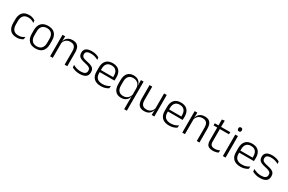

<svg xmlns="http://www.w3.org/2000/svg" viewBox="165 -2132 5656 3771"><g transform="rotate(30 2992.5 -246.0)"><path d="M249.5 10.5Q149.5 10.5 100 -45Q50.5 -100.5 50.5 -203V-285Q50.5 -387.5 100 -442.8Q149.5 -498 249.5 -498Q282 -498 307.8 -491.8Q333.5 -485.5 353.5 -475.8Q373.5 -466 386.5 -455.5L392.5 -401Q369 -420 336.2 -433.5Q303.5 -447 257.5 -447Q184.5 -447 148 -405Q111.5 -363 111.5 -284V-204.5Q111.5 -126 148 -83.8Q184.5 -41.5 258 -41.5Q305 -41.5 338.5 -55.2Q372 -69 396.5 -88L390.5 -32.5Q369.5 -16.5 334.5 -3Q299.5 10.5 249.5 10.5Z M678.5 12Q577.5 12 525 -43.8Q472.5 -99.5 472.5 -204.5V-284Q472.5 -388.5 525 -444Q577.5 -499.5 678.5 -499.5Q779.5 -499.5 832 -444Q884.5 -388.5 884.5 -284V-204.5Q884.5 -99.5 832 -43.8Q779.5 12 678.5 12ZM678.5 -38Q749.5 -38 786.8 -80Q824 -122 824 -201V-287.5Q824 -366 786.8 -408Q749.5 -450 678.5 -450Q607.5 -450 570.5 -408Q533.5 -366 533.5 -287.5V-201Q533.5 -122 570.5 -80Q607.5 -38 678.5 -38Z M1335 0V-306Q1335 -349.5 1323.2 -381Q1311.5 -412.5 1284.5 -429.5Q1257.5 -446.5 1212 -446.5Q1170 -446.5 1139 -430.5Q1108 -414.5 1089 -386.5Q1070 -358.5 1063 -322.5L1050.5 -367.5H1064Q1070.5 -403.5 1091.2 -432.8Q1112 -462 1147.2 -479.8Q1182.5 -497.5 1233 -497.5Q1292 -497.5 1327.5 -475.5Q1363 -453.5 1379.2 -412.2Q1395.5 -371 1395.5 -312V0ZM1006 0V-487.5H1066.5L1063.5 -367L1066.5 -364V0Z M1676.5 10.5Q1617.5 10.5 1574.5 -3Q1531.5 -16.5 1503 -32L1497 -89.5Q1533 -69.5 1576 -55.5Q1619 -41.5 1674 -41.5Q1734.5 -41.5 1766.5 -62.2Q1798.5 -83 1798.5 -124V-131Q1798.5 -157.5 1787 -174.8Q1775.5 -192 1746 -204.8Q1716.5 -217.5 1662.5 -228.5Q1601 -241.5 1565.5 -258.8Q1530 -276 1515 -302.5Q1500 -329 1500 -368V-373Q1500 -433.5 1542.8 -465.8Q1585.5 -498 1671 -498Q1728 -498 1769.5 -484.5Q1811 -471 1837 -454L1843 -401.5Q1811 -421 1770 -434.2Q1729 -447.5 1676 -447.5Q1635.5 -447.5 1609.8 -438.5Q1584 -429.5 1571.8 -412.5Q1559.5 -395.5 1559.5 -372.5V-368Q1559.5 -342 1571 -324.8Q1582.5 -307.5 1611.5 -295.5Q1640.5 -283.5 1691.5 -273.5Q1754.5 -260.5 1791 -243.5Q1827.5 -226.5 1843 -200Q1858.5 -173.5 1858.5 -132.5V-123.5Q1858.5 -57.5 1812 -23.5Q1765.5 10.5 1676.5 10.5Z M2159.5 10.5Q2054 10.5 1999.5 -42.5Q1945 -95.5 1945 -193.5V-288.5Q1945 -390.5 1995.8 -445Q2046.5 -499.5 2143.5 -499.5Q2208.5 -499.5 2252.5 -475Q2296.5 -450.5 2318.8 -404.5Q2341 -358.5 2341 -294V-276.5Q2341 -262 2340 -247.5Q2339 -233 2337.5 -218.5H2281.5Q2282.5 -240.5 2282.5 -260.2Q2282.5 -280 2282.5 -296.5Q2282.5 -345.5 2266.8 -379.8Q2251 -414 2220.2 -432Q2189.5 -450 2143.5 -450Q2075 -450 2040 -409.8Q2005 -369.5 2005 -293.5V-246L2005.5 -238V-187.5Q2005.5 -154 2015.2 -127Q2025 -100 2045.2 -80.8Q2065.5 -61.5 2096.2 -51.5Q2127 -41.5 2168 -41.5Q2215.5 -41.5 2256.2 -54.8Q2297 -68 2332.5 -91.5L2326.5 -37Q2295.5 -15.5 2253 -2.5Q2210.5 10.5 2159.5 10.5ZM1976.5 -218.5V-265H2324V-218.5Z M2618.5 10.5Q2530.5 10.5 2484 -43.8Q2437.5 -98 2437.5 -201V-285.5Q2437.5 -389 2484.5 -443.2Q2531.5 -497.5 2621.5 -497.5Q2668.5 -497.5 2703.8 -480.8Q2739 -464 2760.5 -433.2Q2782 -402.5 2787 -361H2807L2786.5 -305.5Q2784.5 -353 2764.2 -384.5Q2744 -416 2711 -432Q2678 -448 2637 -448Q2570 -448 2534 -407.8Q2498 -367.5 2498 -290V-198Q2498 -121 2534 -80.8Q2570 -40.5 2638.5 -40.5Q2678.5 -40.5 2709.8 -56.8Q2741 -73 2761.2 -101.2Q2781.5 -129.5 2788.5 -166L2804 -121H2786.5Q2780 -85 2759.5 -55Q2739 -25 2704 -7.2Q2669 10.5 2618.5 10.5ZM2785 172V9L2787.5 -128L2786.5 -140.5V-346L2787.5 -366L2784.5 -487.5H2845V172Z M3041 -487.5V-181.5Q3041 -138.5 3052.8 -106.8Q3064.5 -75 3091.5 -57.8Q3118.5 -40.5 3164 -40.5Q3206.5 -40.5 3237.2 -56.8Q3268 -73 3287.2 -101.2Q3306.5 -129.5 3313 -164.5L3325.5 -120H3312Q3305.5 -84.5 3284.8 -54.8Q3264 -25 3228.8 -7.2Q3193.5 10.5 3143 10.5Q3084.5 10.5 3048.8 -11.5Q3013 -33.5 2996.5 -75Q2980 -116.5 2980 -175.5V-487.5ZM3370 -487.5V0H3309.5L3312.5 -120.5L3309.5 -123.5V-487.5Z M3706 10.5Q3600.5 10.5 3546 -42.5Q3491.5 -95.5 3491.5 -193.5V-288.5Q3491.5 -390.5 3542.2 -445Q3593 -499.5 3690 -499.5Q3755 -499.5 3799 -475Q3843 -450.5 3865.2 -404.5Q3887.5 -358.5 3887.5 -294V-276.5Q3887.5 -262 3886.5 -247.5Q3885.5 -233 3884 -218.5H3828Q3829 -240.5 3829 -260.2Q3829 -280 3829 -296.5Q3829 -345.5 3813.2 -379.8Q3797.5 -414 3766.8 -432Q3736 -450 3690 -450Q3621.5 -450 3586.5 -409.8Q3551.5 -369.5 3551.5 -293.5V-246L3552 -238V-187.5Q3552 -154 3561.8 -127Q3571.5 -100 3591.8 -80.8Q3612 -61.5 3642.8 -51.5Q3673.5 -41.5 3714.5 -41.5Q3762 -41.5 3802.8 -54.8Q3843.5 -68 3879 -91.5L3873 -37Q3842 -15.5 3799.5 -2.5Q3757 10.5 3706 10.5ZM3523 -218.5V-265H3870.5V-218.5Z M4332.5 0V-306Q4332.5 -349.5 4320.8 -381Q4309 -412.5 4282 -429.5Q4255 -446.5 4209.5 -446.5Q4167.5 -446.5 4136.5 -430.5Q4105.5 -414.5 4086.5 -386.5Q4067.5 -358.5 4060.5 -322.5L4048 -367.5H4061.5Q4068 -403.5 4088.8 -432.8Q4109.5 -462 4144.8 -479.8Q4180 -497.5 4230.5 -497.5Q4289.5 -497.5 4325 -475.5Q4360.5 -453.5 4376.8 -412.2Q4393 -371 4393 -312V0ZM4003.5 0V-487.5H4064L4061 -367L4064 -364V0Z M4698.5 9.5Q4645 9.5 4611.8 -6.5Q4578.5 -22.5 4563.2 -55.5Q4548 -88.5 4548 -137.5V-455.5H4608V-144.5Q4608 -93 4631.8 -68.2Q4655.5 -43.5 4712 -43.5Q4742 -43.5 4770.2 -50.5Q4798.5 -57.5 4823.5 -70.5L4818 -17.5Q4794.5 -5 4763 2.2Q4731.5 9.5 4698.5 9.5ZM4464.5 -429.5V-478.5H4818L4812.5 -429.5ZM4548.5 -471.5 4548 -611.5 4609.5 -621 4606.5 -471.5Z M4924 0V-487.5H4985V0ZM4954.5 -576.5Q4934.5 -576.5 4924.2 -587.5Q4914 -598.5 4914 -619V-622.5Q4914 -642.5 4924.2 -653.5Q4934.5 -664.5 4954.5 -664.5Q4975 -664.5 4985 -653.5Q4995 -642.5 4995 -622.5V-619Q4995 -598.5 4985 -587.5Q4975 -576.5 4954.5 -576.5Z M5322.5 10.5Q5217 10.5 5162.5 -42.5Q5108 -95.5 5108 -193.5V-288.5Q5108 -390.5 5158.8 -445Q5209.5 -499.5 5306.5 -499.5Q5371.5 -499.5 5415.5 -475Q5459.5 -450.5 5481.8 -404.5Q5504 -358.5 5504 -294V-276.5Q5504 -262 5503 -247.5Q5502 -233 5500.5 -218.5H5444.5Q5445.5 -240.5 5445.5 -260.2Q5445.5 -280 5445.5 -296.5Q5445.5 -345.5 5429.8 -379.8Q5414 -414 5383.2 -432Q5352.5 -450 5306.5 -450Q5238 -450 5203 -409.8Q5168 -369.5 5168 -293.5V-246L5168.5 -238V-187.5Q5168.5 -154 5178.2 -127Q5188 -100 5208.2 -80.8Q5228.5 -61.5 5259.2 -51.5Q5290 -41.5 5331 -41.5Q5378.5 -41.5 5419.2 -54.8Q5460 -68 5495.5 -91.5L5489.5 -37Q5458.5 -15.5 5416 -2.5Q5373.5 10.5 5322.5 10.5ZM5139.5 -218.5V-265H5487V-218.5Z M5766.5 10.5Q5707.5 10.5 5664.5 -3Q5621.5 -16.5 5593 -32L5587 -89.5Q5623 -69.5 5666 -55.5Q5709 -41.5 5764 -41.5Q5824.5 -41.5 5856.5 -62.2Q5888.5 -83 5888.5 -124V-131Q5888.5 -157.5 5877 -174.8Q5865.5 -192 5836 -204.8Q5806.5 -217.5 5752.5 -228.5Q5691 -241.5 5655.5 -258.8Q5620 -276 5605 -302.5Q5590 -329 5590 -368V-373Q5590 -433.5 5632.8 -465.8Q5675.5 -498 5761 -498Q5818 -498 5859.5 -484.5Q5901 -471 5927 -454L5933 -401.5Q5901 -421 5860 -434.2Q5819 -447.5 5766 -447.5Q5725.5 -447.5 5699.8 -438.5Q5674 -429.5 5661.8 -412.5Q5649.5 -395.5 5649.5 -372.5V-368Q5649.5 -342 5661 -324.8Q5672.5 -307.5 5701.5 -295.5Q5730.5 -283.5 5781.5 -273.5Q5844.5 -260.5 5881 -243.5Q5917.5 -226.5 5933 -200Q5948.5 -173.5 5948.5 -132.5V-123.5Q5948.5 -57.5 5902 -23.5Q5855.5 10.5 5766.5 10.5Z"/></g></svg>

Font: Anek Latin Light
Style: Regular
Weight: 300
Designer: Yesha Goshar
Foundry: Ek Type
Version: Version 1.003